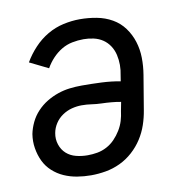

<svg xmlns="http://www.w3.org/2000/svg" viewBox="-66 -591 632 661"><g transform="rotate(-10 250.0 -260.0)"><path d="M201 8Q176 8 152 4Q128 0 106.5 -9.5Q85 -19 67.5 -35Q50 -51 40 -72Q30 -93 26 -117.5Q22 -142 26 -167Q30 -187 39.5 -207Q49 -227 64.5 -243.5Q80 -260 99 -271.5Q118 -283 138.5 -290Q159 -297 180 -299.5Q201 -302 222 -302Q256 -302 290.5 -300.5Q325 -299 357 -293L360 -312Q364 -331 364 -349Q364 -367 360 -384.5Q356 -402 346.5 -416.5Q337 -431 323 -440.5Q309 -450 291.5 -454Q274 -458 256 -458Q236 -458 216 -454Q196 -450 178.5 -439.5Q161 -429 146.5 -413.5Q132 -398 122 -380L57 -412Q72 -438 93.5 -461Q115 -484 141.5 -499.5Q168 -515 197.5 -521.5Q227 -528 255 -528Q285 -528 314 -522.5Q343 -517 367.5 -503Q392 -489 408.5 -466.5Q425 -444 433.5 -417Q442 -390 442.5 -360.5Q443 -331 438 -301L418 -181Q414 -156 405.5 -131Q397 -106 382.5 -83.5Q368 -61 347.5 -42.5Q327 -24 302.5 -12.5Q278 -1 252 3.5Q226 8 201 8ZM201 -62Q218 -62 235 -65Q252 -68 268 -76.5Q284 -85 296.5 -98Q309 -111 318.5 -126.5Q328 -142 333 -158.5Q338 -175 340 -192L346 -223Q330 -226 313 -227.5Q296 -229 278.5 -229.5Q261 -230 244.5 -232.5Q228 -235 210 -235Q193 -235 175.5 -230.5Q158 -226 142.5 -215.5Q127 -205 117 -189.5Q107 -174 104 -157Q100 -136 106.5 -116.5Q113 -97 127 -84.5Q141 -72 160.5 -67Q180 -62 201 -62Z"/></g></svg>

Font: Iosevka Curly
Style: Italic
Weight: 400
Italic angle: -9°
Monospace: yes
Designer: Belleve Invis
Foundry: Belleve Invis
Version: Version 22.1.2; ttfautohint (v1.8.4)